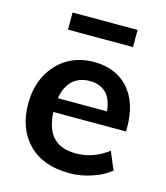

<svg xmlns="http://www.w3.org/2000/svg" viewBox="-108 -796 765 887"><g transform="rotate(15 274.0 -352.5)"><path d="M510 -246H162Q167 -163 203 -127Q239 -88 311 -88Q395 -88 465 -142L501 -56Q483 -42 461 -30Q439 -18 413 -10Q361 8 306 8Q181 8 111 -62Q40 -133 40 -254Q40 -332 71 -391Q102 -450 158 -485Q214 -518 285 -518Q389 -518 450 -451Q510 -384 510 -265ZM288 -428Q239 -428 207 -399Q175 -369 166 -313H401Q395 -371 367 -399Q338 -428 288 -428ZM129 -631V-713H440V-631Z"/></g></svg>

Font: PRinguin Sans
Style: Bold
Weight: 700
Designer: Vernon Adams
Foundry: Vernon Adams
Version: ""